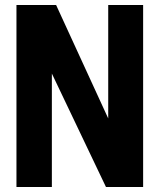

<svg xmlns="http://www.w3.org/2000/svg" viewBox="-20 -750 640 770"><path d="M46 0V-730H205L414 -275V-730H554V0H405L188 -455V0Z"/></svg>

Font: Tiny ExtraBold
Style: Regular
Weight: 800
Designer: Philipp Nurullin, Konstantin Bulenkov
Foundry: JetBrains
Version: Version 2.251; ttfautohint (v1.8.4.7-5d5b)